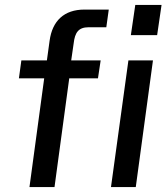

<svg xmlns="http://www.w3.org/2000/svg" viewBox="-20 -762 685 782"><path d="M638 -742H531L513 -619H620ZM390 -516H270L280 -585C285 -630 300 -651 341 -651H413L423 -723H324C241 -723 193 -677 182 -596L171 -516H67L57 -443H160L100 0H202L262 -443H379ZM603 -516H503L432 0H533Z"/></svg>

Font: United Sans Medium
Style: Italic
Weight: 500
Italic angle: -8°
Designer: Pablo Impallari, Rodrigo Fuenzalida (Modified by Dan O. Williams)
Version: Version 1.000;PS 001.000;hotconv 1.0.88;makeotf.lib2.5.64775